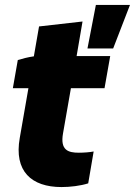

<svg xmlns="http://www.w3.org/2000/svg" viewBox="-20 -747 546 777"><path d="M229 10C264 10 306 5 337 -5L359 -134C345 -131 319 -129 299 -129C256 -129 223 -139 235 -207L267 -390H403L426 -520H290L314 -660L138 -640L117 -519C94 -516 68 -509 52 -504L32 -390H95L60 -189C36 -54 107 10 229 10ZM334 -551H438L506 -727H368Z"/></svg>

Font: Fixel Text 20240404 ExtraBold
Style: Italic
Weight: 800
Width: 4
Italic angle: -10°
Designer: AlfaBravo + MacPaw
Foundry: Kyrylo Tkachov, Marchela Mozhyna, Serhii Makarenko, Maria Weinstein, Zakhar Kryvoshyya
Version: Version 1.211;Glyphs 3.2 (3225)